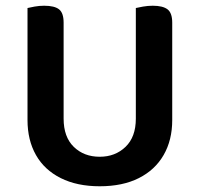

<svg xmlns="http://www.w3.org/2000/svg" viewBox="-20 -635 696 670"><path d="M328 15Q249 15 192 -13.5Q135 -42 105.5 -94Q76 -146 76 -216V-607Q84 -609 100.5 -612Q117 -615 134 -615Q170 -615 186 -602.5Q202 -590 202 -556V-221Q202 -157 237.5 -122.5Q273 -88 328 -88Q382 -88 418 -122.5Q454 -157 454 -221V-607Q462 -609 479 -612Q496 -615 513 -615Q548 -615 564.5 -602.5Q581 -590 581 -556V-216Q581 -146 551 -94Q521 -42 464.5 -13.5Q408 15 328 15Z"/></svg>

Font: Baloo Bhaijaan 2 SemiBold
Style: Regular
Weight: 600
Designer: Sanskriti Dholi, Noopur Datye and Ek Type
Foundry: Ek Type
Version: Version 1.700